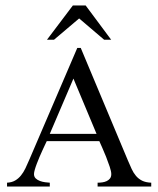

<svg xmlns="http://www.w3.org/2000/svg" viewBox="-20 -686 582 706"><path d="M338.9 0V-14.2Q347.2 -14.2 356 -15.4Q364.7 -16.6 372.1 -20Q379.4 -23.4 384.3 -29.5Q389.2 -35.6 389.2 -45.9Q389.2 -55.7 383.3 -73.2Q377.4 -90.8 370.1 -109.4Q362.8 -127.9 355.5 -144Q348.1 -160.2 345.2 -167H151.9Q149.9 -163.1 145.8 -154.1Q141.6 -145 136.2 -133.5Q130.9 -122.1 125.5 -109.4Q120.1 -96.7 115.5 -84.5Q110.8 -72.3 107.9 -62Q105 -51.8 105 -45.9Q105 -36.1 111.3 -30Q117.7 -23.9 127 -20.5Q136.2 -17.1 146 -15.9Q155.8 -14.6 163.1 -14.2V0H5.9V-14.2Q23.4 -15.1 35.6 -22.2Q47.9 -29.3 57.1 -40.8Q66.4 -52.2 73.5 -67.1Q80.6 -82 87.9 -99.1L264.2 -509.8H276.9L450.2 -96.2Q457.5 -79.1 464.1 -64.7Q470.7 -50.3 480 -39.3Q489.3 -28.3 502.4 -21.7Q515.6 -15.1 536.1 -14.2V0ZM250 -397 163.1 -193.8H335ZM362.8 -540 271 -618.2 178.7 -540H152.8L248 -666H294.9L388.7 -540Z"/></svg>

Font: Scheherazade
Style: Regular
Weight: 400
Designer: SIL International
Foundry: SIL International
Version: Version 2.100 (build 932/914)